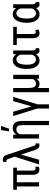

<svg xmlns="http://www.w3.org/2000/svg" viewBox="1432 -2250 1021 3926"><g transform="rotate(-90 1943.0 -287.5)"><path d="M476.6 -453.6H417.5V-134.3Q417.5 -102.1 427.7 -86.7Q438 -71.3 462.9 -71.3Q484.9 -71.3 496.6 -77.1V-3.4Q468.8 5.9 435.5 5.9Q384.3 5.9 357.9 -30.3Q331.5 -66.4 331.1 -131.8V-453.6H178.2V0H92.3V-453.6H24.9V-528.3H476.6Z M638.2 -741.2Q677.7 -741.2 702.6 -721.2Q727.5 -701.2 741.2 -655.8L920.4 -114.3Q927.7 -89.4 935.8 -79.8Q943.8 -70.3 956.5 -70.3Q966.8 -70.3 971.7 -71.8L973.6 2.4Q957.5 8.3 939.9 8.3Q898.4 8.3 877.7 -12.2Q856.9 -32.7 839.8 -80.6L744.1 -369.1L639.2 0H543L701.2 -498L659.2 -617.2Q650.4 -645 640.6 -656Q630.9 -667 615.2 -667L595.7 -666L596.2 -735.4Q611.3 -741.2 638.2 -741.2Z M1150.4 -528.3 1155.3 -466.8Q1205.1 -538.1 1282.7 -538.1Q1360.8 -538.1 1396.5 -490Q1432.1 -441.9 1433.1 -344.2V202.6H1347.2V-337.4Q1347.2 -403.8 1326.4 -433.8Q1305.7 -463.9 1255.4 -463.9Q1189.9 -463.9 1159.7 -390.6V0H1072.8V-528.3ZM1245.6 -778.3H1330.6L1273.9 -613.8H1219.2Z M1731 -151.9 1837.4 -528.3H1924.8L1772.5 -31.7V203.1H1686V-37.6L1533.2 -528.3H1621.1Z M2106.4 -528.3V-214.8Q2107.4 -137.2 2126.5 -100.3Q2145.5 -63.5 2189.9 -63.5Q2261.7 -63.5 2288.6 -128.9V-528.3H2375.5V0H2297.9L2293.9 -49.8Q2257.8 9.8 2193.4 9.8Q2137.2 9.8 2106.4 -22.9V203.1H2020.5V-528.3Z M2582.5 -244.1Q2582.5 -155.8 2611.3 -109.6Q2640.1 -63.5 2692.4 -63.5Q2755.9 -63.5 2788.1 -143.6V-382.3Q2754.4 -463.9 2692.9 -463.9Q2640.1 -463.9 2611.3 -409.7Q2582.5 -355.5 2582.5 -244.1ZM2874 -528.3V-141.1Q2874.5 -70.8 2903.3 -70.8Q2910.2 -70.8 2915 -73.2L2925.3 -6.3Q2904.3 10.3 2871.6 10.3Q2813 10.3 2795.9 -62.5Q2751.5 10.3 2669.9 10.3Q2590.3 10.3 2543.2 -58.3Q2496.1 -127 2496.1 -254.4Q2496.1 -384.8 2543.2 -461.4Q2590.3 -538.1 2670.4 -538.1Q2750 -538.1 2794.4 -468.3L2801.3 -528.3Z M3357.9 -455.1H3210.9V-131.3Q3210.9 -66.4 3248 -66.4Q3267.1 -66.4 3284.2 -79.1L3304.2 -15.6Q3271 9.8 3224.1 9.8Q3127.4 9.8 3124.5 -126.5V-455.1H2985.4V-528.3H3357.9Z M3526.4 -244.1Q3526.4 -155.8 3555.2 -109.6Q3584 -63.5 3636.2 -63.5Q3699.7 -63.5 3731.9 -143.6V-382.3Q3698.2 -463.9 3636.7 -463.9Q3584 -463.9 3555.2 -409.7Q3526.4 -355.5 3526.4 -244.1ZM3817.9 -528.3V-141.1Q3818.4 -70.8 3847.2 -70.8Q3854 -70.8 3858.9 -73.2L3869.1 -6.3Q3848.1 10.3 3815.4 10.3Q3756.8 10.3 3739.7 -62.5Q3695.3 10.3 3613.8 10.3Q3534.2 10.3 3487.1 -58.3Q3439.9 -127 3439.9 -254.4Q3439.9 -384.8 3487.1 -461.4Q3534.2 -538.1 3614.3 -538.1Q3693.8 -538.1 3738.3 -468.3L3745.1 -528.3Z"/></g></svg>

Font: MAUL Condensed
Style: Condensed Regular
Weight: 400
Designer: MAUL
Version: Version 1.0; 2020; ttfautohint (v1.8.3)